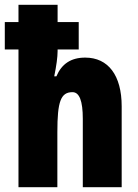

<svg xmlns="http://www.w3.org/2000/svg" viewBox="-27 -780 576 800"><path d="M213 -760H50V-688H-7V-574H50V0H212V-230C212 -357 226 -396 275 -396C304 -396 318 -359 318 -285V0H480V-337C480 -466 424 -540 328 -540C269 -540 230 -514 208 -462H199C208 -506 213 -542 213 -567V-574H301V-688H213Z"/></svg>

Font: Noto Sans Georgian ExtraCondensed Black
Style: Regular
Weight: 900
Width: 2
Designer: Monotype Design Team, Akaki Razmadze
Foundry: Google LLC
Version: Version 2.005